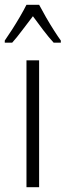

<svg xmlns="http://www.w3.org/2000/svg" viewBox="-43 -785 275 805"><path d="M121 0H68V-532H121ZM121 -765Q133 -742 150 -712.5Q167 -683 184 -656.5Q201 -630 212 -615V-606H182Q161 -629 138.5 -658.5Q116 -688 95 -717Q74 -690 50.5 -658.5Q27 -627 8 -606H-23V-615Q-9 -635 8 -661.5Q25 -688 41 -715.5Q57 -743 68 -765Z"/></svg>

Font: Noto Sans Sinhala ExtraCondensed Light
Style: Regular
Weight: 300
Width: 2
Designer: Jelle Bosma - Monotype Design Team
Foundry: Monotype Imaging Inc.
Version: Version 2.006; ttfautohint (v1.8.4.7-5d5b)